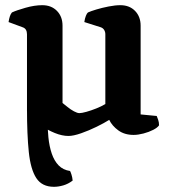

<svg xmlns="http://www.w3.org/2000/svg" viewBox="-20 -520 651 740"><path d="M188 200Q142 200 120 166.5Q98 133 91 66Q84 -1 84 -103L163 -64Q163 -26 166.5 9Q170 44 179.5 72Q189 100 206 117.5Q223 135 250 139Q252 142 255.5 153Q259 164 260 176Q243 189 224 194.5Q205 200 188 200ZM244 4Q219 4 191 -7.5Q163 -19 139 -35.5Q115 -52 99.5 -67.5Q84 -83 84 -92V-388Q84 -398 80 -405Q76 -412 67 -415L13 -435Q15 -448 18 -457Q21 -466 26 -472Q43 -480 78 -490Q113 -500 143 -500Q178 -500 199.5 -478Q221 -456 221 -421V-123Q229 -117 240.5 -107.5Q252 -98 265 -91Q278 -84 286 -84Q295 -84 313 -89Q331 -94 351 -102Q371 -110 386 -119V-388Q386 -397 381.5 -404.5Q377 -412 368 -415L305 -435Q307 -449 311 -459Q315 -469 319 -472Q330 -477 351.5 -483.5Q373 -490 398.5 -495Q424 -500 444 -500Q479 -500 500.5 -478Q522 -456 522 -421V-79L584 -73Q586 -68 589.5 -58.5Q593 -49 593 -37Q587 -28 570.5 -19.5Q554 -11 533 -5.5Q512 0 495 0Q460 0 436 -17.5Q412 -35 401 -58Q382 -46 352.5 -31.5Q323 -17 293 -6.5Q263 4 244 4Z"/></svg>

Font: Texturina 12pt
Style: Bold
Weight: 700
Designer: Guillermo Torres Carreño
Foundry: Omnibus-Type
Version: Version 1.002